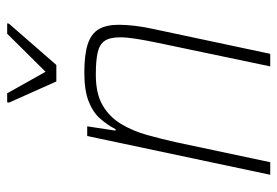

<svg xmlns="http://www.w3.org/2000/svg" viewBox="-139 -634 773 535"><g transform="rotate(-90 247.5 -366.5)"><path d="M28 0 136 -510H163L151 -431H155Q167 -454 184.5 -474Q202 -494 232.5 -506Q263 -518 312 -518Q363 -518 392 -508.5Q421 -499 433.5 -478Q446 -457 446 -422Q446 -402 443 -376.5Q440 -351 433 -320L365 0H330L396 -315Q403 -349 407 -374.5Q411 -400 411 -418Q411 -447 401 -461.5Q391 -476 368 -481Q345 -486 307 -486Q254 -486 221.5 -467Q189 -448 169.5 -415.5Q150 -383 139 -343.5Q128 -304 119 -264L63 0ZM288 -596 229 -728 230 -733H255L315 -626L421 -733H450L449 -728L334 -596Z"/></g></svg>

Font: Saira SemiCondensed Thin
Style: Italic
Weight: 250
Width: 4
Italic angle: -12°
Designer: Hector Gatti with collaboration of the Omnibus-Type team
Foundry: Omnibus-Type
Version: Version 1.101